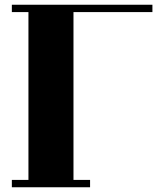

<svg xmlns="http://www.w3.org/2000/svg" viewBox="-20 -729 682 810"><path d="M623 -678H290V30H360V61H30V30H100V-678H30V-709H623Z"/></svg>

Font: Cafe24 ClassicType
Style: Regular
Weight: 400
Designer: Cafe24 thkim, hmlim, mnelim & 4IR
Foundry: Cafe24
Version: Version 1.000